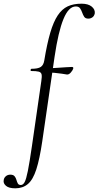

<svg xmlns="http://www.w3.org/2000/svg" viewBox="-123 -746 535 1041"><path d="M-40 275Q-75 275 -90.5 261.5Q-106 248 -103 232Q-102 219 -92 210Q-82 201 -67 201Q-51 201 -44 209.5Q-37 218 -34 229Q-31 240 -26.5 248.5Q-22 257 -10 257Q2 257 10.5 241.5Q19 226 28 181Q37 136 50 47L101 -306Q105 -331 102.5 -342.5Q100 -354 87 -357.5Q74 -361 46 -361Q42 -361 43 -367Q44 -373 47 -373Q83 -373 98 -383Q113 -393 117 -418Q132 -509 149.5 -568.5Q167 -628 190 -662.5Q213 -697 244 -711.5Q275 -726 319 -726Q355 -726 374 -710.5Q393 -695 391 -674Q388 -659 378 -652Q368 -645 356 -645Q340 -645 333.5 -655Q327 -665 322.5 -678Q318 -691 311 -701Q304 -711 288 -711Q249 -711 221 -642.5Q193 -574 173 -439L106 21Q92 116 74 172Q56 228 28.5 251.5Q1 275 -40 275ZM240 -342Q229 -344 211.5 -346.5Q194 -349 173.5 -351Q153 -353 131 -353L133 -376Q155 -376 183.5 -378Q212 -380 236 -381.5Q260 -383 267 -383Q272 -383 273.5 -380.5Q275 -378 274 -374Q272 -366 261.5 -353.5Q251 -341 240 -342Z"/></svg>

Font: Cormorant
Style: Italic
Weight: 400
Italic angle: -10°
Designer: Christian Thalmann (Catharsis Fonts)
Foundry: Catharsis Fonts
Version: Version 4.000